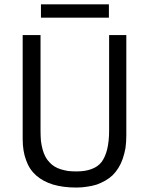

<svg xmlns="http://www.w3.org/2000/svg" viewBox="-20 -842 677 872"><path d="M475.6 -250Q475.6 -200.2 466.8 -164.1Q458 -128.9 441.4 -106.4Q423.8 -84 395.5 -74.2Q368.2 -63.5 328.1 -63.5Q307.6 -63.5 289.1 -65.4Q271.5 -68.4 255.9 -73.2Q240.2 -78.1 227.5 -85.9Q214.8 -93.8 205.1 -104.5Q194.3 -115.2 186.5 -129.9Q178.7 -144.5 173.8 -162.1Q168.9 -179.7 166 -201.2Q164.1 -223.6 164.1 -249Q164.1 -393.6 164.1 -682.6Q143.6 -682.6 83 -682.6Q83 -564.5 83 -210.9Q83 -155.3 98.6 -114.3Q113.3 -72.3 144.5 -44.9Q175.8 -17.6 220.7 -3.9Q266.6 9.8 327.1 9.8Q352.5 9.8 375 5.9Q398.4 2.9 419.9 -3.9Q440.4 -11.7 458 -21.5Q476.6 -32.2 491.2 -45.9Q505.9 -60.5 517.6 -79.1Q529.3 -97.7 537.1 -120.1Q544.9 -142.6 549.8 -168.9Q553.7 -196.3 553.7 -226.6Q553.7 -378.9 553.7 -682.6Q534.2 -682.6 475.6 -682.6Q475.6 -658.2 475.6 -611.3Q475.6 -564.5 475.6 -496.1Q475.6 -412.1 475.6 -349.6Q475.6 -288.1 475.6 -250ZM166 -761.7Q243.2 -761.7 474.6 -761.7Q474.6 -777.3 474.6 -822.3Q397.5 -822.3 166 -822.3Q166 -806.6 166 -761.7Z"/></svg>

Font: Aptus Gothic JP
Style: Medium
Weight: 400
Designer: Fuminori Ogawa / Motoya
Version: Version 1